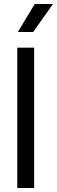

<svg xmlns="http://www.w3.org/2000/svg" viewBox="-20 -947 287 967"><path d="M67 0V-707H152V0ZM70 -786 155 -927H247L147 -786Z"/></svg>

Font: Onest
Style: Regular
Weight: 400
Designer: Dmitri Voloshin, Andrey Kudryavtsev
Foundry: Dmitri Voloshin, Andrey Kudryavtsev
Version: Version 1.000;gftools[0.9.33]